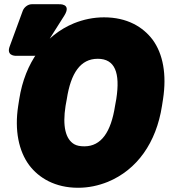

<svg xmlns="http://www.w3.org/2000/svg" viewBox="-20 -840 798 908"><path d="M746 -339 751 -371C769 -488 751 -585 702 -652C656 -713 581 -758 472 -758C422 -758 375 -748 330 -730C192 -673 98 -544 71 -371L66 -339C48 -223 69 -125 118 -59C164 2 241 48 349 48C399 48 445 38 490 20C628 -37 719 -165 746 -339ZM379 -148C359 -148 343 -151 331 -158C290 -182 275 -243 290 -339L296 -372C315 -495 361 -562 442 -562C524 -562 549 -496 530 -372L524 -339C505 -216 459 -148 379 -148ZM130 -820C113 -820 95 -807 88 -790L26 -621C10 -579 46 -576 56 -576H140C154 -576 169 -584 177 -597L284 -766C321 -825 258 -820 258 -820Z"/></svg>

Font: Asimov Print
Style: EIt
Weight: 500
Designer: Google
Version: Version 2.000980; 2014